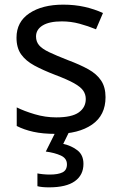

<svg xmlns="http://www.w3.org/2000/svg" viewBox="-20 -566 519 826"><path d="M434 -148Q434 -70 376 -30Q318 10 220 10Q164 10 123.5 1Q83 -8 52 -24V-104Q84 -88 129.5 -74.5Q175 -61 222 -61Q289 -61 319 -82.5Q349 -104 349 -140Q349 -160 338 -176Q327 -192 298.5 -208Q270 -224 217 -244Q165 -264 128 -284Q91 -304 71 -332Q51 -360 51 -404Q51 -472 106.5 -509Q162 -546 252 -546Q301 -546 343.5 -536.5Q386 -527 423 -510L393 -440Q359 -454 322 -464Q285 -474 246 -474Q192 -474 163.5 -456.5Q135 -439 135 -409Q135 -387 148 -371.5Q161 -356 191.5 -341.5Q222 -327 273 -307Q324 -288 360 -268Q396 -248 415 -219.5Q434 -191 434 -148ZM339 139Q339 187 302 213.5Q265 240 191 240Q159 240 141 235V180Q150 182 165 183.5Q180 185 194 185Q230 185 249 175.5Q268 166 268 141Q268 115 241.5 103Q215 91 177 86L220 0H278L252 53Q288 61 313.5 81Q339 101 339 139Z"/></svg>

Font: Noto Sans Mende Kikakui
Style: Regular
Weight: 400
Designer: Monotype Design Team
Foundry: Monotype Imaging Inc.
Version: Version 2.003; ttfautohint (v1.8.4.7-5d5b)